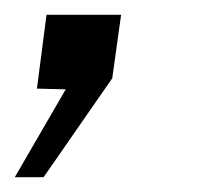

<svg xmlns="http://www.w3.org/2000/svg" viewBox="-32 -120 275 260"><path d="M-12 120H27L120 -14L132 -100H31L18 0L57 1Z"/></svg>

Font: United Sans Light
Style: Italic
Weight: 300
Italic angle: -8°
Designer: Pablo Impallari, Rodrigo Fuenzalida (Modified by Dan O. Williams)
Version: Version 1.000;PS 001.000;hotconv 1.0.88;makeotf.lib2.5.64775